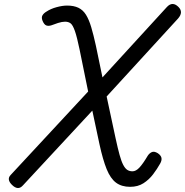

<svg xmlns="http://www.w3.org/2000/svg" viewBox="-20 -922 930 965"><path d="M634 17Q591 17 563 -4Q535 -25 516 -72Q497 -119 480 -197L444 -366L96 9Q83 24 69 23Q55 22 40 7Q26 -7 24.5 -19.5Q23 -32 34 -43L423 -462L380 -673Q367 -736 356.5 -766Q346 -796 335 -804.5Q324 -813 307 -813Q292 -813 271.5 -806.5Q251 -800 239 -795Q224 -790 213 -794Q202 -798 194 -817Q187 -834 193.5 -845Q200 -856 214 -864Q235 -878 264.5 -886Q294 -894 317 -894Q351 -894 374 -883Q397 -872 412 -848Q427 -824 438.5 -785.5Q450 -747 462 -692L495 -533L819 -887Q833 -902 847.5 -902Q862 -902 877 -887Q890 -874 889.5 -859.5Q889 -845 875 -829L516 -437L561 -227Q572 -176 581 -143.5Q590 -111 599.5 -93Q609 -75 620 -68Q631 -61 646 -61Q663 -61 680.5 -79.5Q698 -98 723 -140Q731 -152 743 -157.5Q755 -163 773 -152Q789 -141 791.5 -128.5Q794 -116 785 -100Q770 -73 749.5 -46Q729 -19 701 -1Q673 17 634 17Z"/></svg>

Font: Playwrite HR
Style: Regular
Weight: 400
Designer: Veronika Burian, José Scaglione
Foundry: TypeTogether
Version: Version 1.002